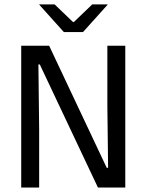

<svg xmlns="http://www.w3.org/2000/svg" viewBox="-20 -845 660 865"><path d="M201.4 -639 460.8 -89.1H467L463.7 -367.9V-639H544.4V0H421.3L159.2 -554.7H153L156.4 -262.4V0H75.6V-639ZM267.8 -700.4 156.9 -823.8V-825.1H226.1L309 -745.7H312.7L395.5 -825.1H464.8V-823.8L353.9 -700.4Z"/></svg>

Font: Anek Latin Medium
Style: Regular
Weight: 500
Designer: Yesha Goshar
Foundry: Ek Type
Version: Version 1.003